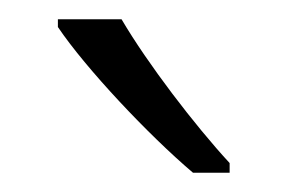

<svg xmlns="http://www.w3.org/2000/svg" viewBox="-20 -785 298 199"><path d="M106 -765H40V-757C69 -714 134 -645 180 -606H218V-616C182 -655 133 -719 106 -765Z"/></svg>

Font: Noto Sans Devanagari SemiCondensed Light
Style: Regular
Weight: 300
Width: 4
Designer: Jelle Bosma - Monotype Design Team
Foundry: Monotype Imaging Inc.
Version: Version 2.004